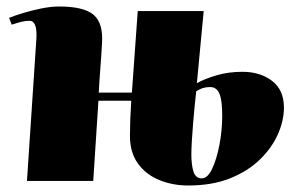

<svg xmlns="http://www.w3.org/2000/svg" viewBox="-20 -557 910 591"><path d="M607 -523 586 -301Q609 -314 646 -325Q683 -336 726 -336Q781 -336 817.5 -308Q854 -280 854 -226Q854 -186 835.5 -144Q817 -102 780 -66Q743 -30 688 -8Q633 14 559 14Q512 14 471 -2.5Q430 -19 405 -53Q380 -87 380 -139Q380 -162 381 -189.5Q382 -217 384 -247H283L267 0H63L92 -438Q95 -493 71 -493Q59 -493 46.5 -490Q34 -487 16 -481L8 -502Q25 -509 51.5 -517Q78 -525 107.5 -531Q137 -537 162 -537Q238 -537 268 -511.5Q298 -486 294 -424Q292 -386 289 -348Q286 -310 284 -272H386L404 -523ZM584 -276Q582 -260 579.5 -234Q577 -208 574.5 -178.5Q572 -149 570.5 -123Q569 -97 569 -82Q569 -50 575.5 -29Q582 -8 601 -8Q619 -8 633 -37.5Q647 -67 655.5 -111.5Q664 -156 664 -201Q664 -248 655.5 -268.5Q647 -289 627 -289Q614 -289 604.5 -286Q595 -283 584 -276Z"/></svg>

Font: Literata 72pt Black
Style: Italic
Weight: 900
Italic angle: -2°
Designer: Latin by Veronika Burian and Jose Scaglione. Greek by Irene Vlachou. Cyrillic by Vera Evstafieva
Foundry: TypeTogether
Version: Version 3.002